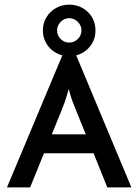

<svg xmlns="http://www.w3.org/2000/svg" viewBox="-20 -816 602 836"><path d="M10.4 0 251.4 -575Q227.1 -581.2 208 -596.5Q188.9 -611.8 177.8 -634.4Q166.7 -656.9 166.7 -683.3Q166.7 -715.3 182.3 -741Q197.9 -766.7 224 -781.2Q250 -795.8 281.2 -795.8Q313.2 -795.8 339.2 -781.2Q365.3 -766.7 380.6 -741Q395.8 -715.3 395.8 -683.3Q395.8 -656.9 385.1 -634.7Q374.3 -612.5 355.2 -596.9Q336.1 -581.2 311.8 -575L552.1 0H447.2L387.5 -148.6H171.5L111.1 0ZM205.6 -231.2H353.5L315.3 -325Q304.9 -350 296.2 -373.3Q287.5 -396.5 279.2 -428.5Q270.8 -397.2 262.5 -373.6Q254.2 -350 243.8 -325ZM281.2 -630.6Q302.8 -630.6 318.8 -646.2Q334.7 -661.8 334.7 -683.3Q334.7 -704.9 318.8 -720.8Q302.8 -736.8 281.2 -736.8Q259.7 -736.8 244.1 -720.8Q228.5 -704.9 228.5 -683.3Q228.5 -661.8 244.1 -646.2Q259.7 -630.6 281.2 -630.6Z"/></svg>

Font: Afacad Flux Medium
Style: Regular
Weight: 500
Designer: Kristian Moeller
Foundry: Dicotype
Version: Version 1.100